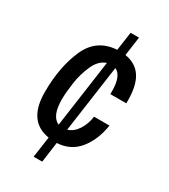

<svg xmlns="http://www.w3.org/2000/svg" viewBox="-190 -813 835 950"><g transform="rotate(30 228.0 -337.5)"><path d="M177 -71Q48 -91 48 -257Q48 -400 94 -505Q140 -610 254 -617L269 -723H317L302 -615Q364 -605 394.5 -559Q425 -513 425 -427V-410H334V-426Q334 -515 291 -534L237 -151Q269 -160 291.5 -194Q314 -228 320 -273H408Q395 -187 349 -129.5Q303 -72 225 -68L209 48H160ZM242 -535Q201 -522 178 -470.5Q155 -419 147 -362Q139 -305 139 -268Q139 -172 188 -151Z"/></g></svg>

Font: Archivo Narrow Medium
Style: Italic
Weight: 500
Italic angle: -8°
Designer: Hector Gatti
Foundry: Omnibus-Type
Version: Version 2.001